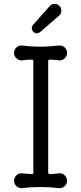

<svg xmlns="http://www.w3.org/2000/svg" viewBox="-20 -970 426 1008"><path d="M289 -887 191 -802Q182 -795 173 -795Q163 -795 155 -803Q147 -811 147 -822Q147 -831 154 -840L241 -938Q252 -950 267 -950Q281 -950 292 -939Q302 -929 302 -915Q302 -897 289 -887ZM290 -60Q307 -62 319.5 -50Q332 -38 332 -21Q332 -4 319.5 7.5Q307 19 290 18Q255 14 234 13Q213 12 193 12Q171 12 150 13Q129 14 96 18Q79 19 66.5 7.5Q54 -4 54 -21Q54 -38 66.5 -50Q79 -62 96 -60Q107 -59 120 -58Q133 -57 146 -56H148Q155 -56 155 -64V-649Q155 -657 148 -657Q135 -657 121.5 -656Q108 -655 96 -653Q79 -652 66.5 -663.5Q54 -675 54 -692Q54 -709 66.5 -721Q79 -733 96 -731Q131 -727 152 -726Q173 -725 193 -725Q216 -725 236.5 -726.5Q257 -728 290 -731Q307 -733 319.5 -721Q332 -709 332 -692Q332 -675 319.5 -663.5Q307 -652 290 -653Q279 -655 266.5 -655.5Q254 -656 242 -657H240Q233 -657 233 -649V-64Q233 -56 241 -56Q253 -56 265.5 -57.5Q278 -59 290 -60Z"/></svg>

Font: Kiwi Maru
Style: Regular
Weight: 400
Designer: Hiroki-Chan
Version: Version 1.100